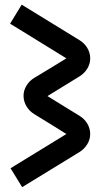

<svg xmlns="http://www.w3.org/2000/svg" viewBox="-20 -772 431 808"><path d="M46.9 -712.4 71.3 -752.4Q99.1 -735.4 204.8 -670.4Q310.5 -605.5 314.5 -603Q335 -590.3 346.7 -571.3Q357.9 -553.2 359.4 -532.2Q361.3 -507.3 348.6 -485.4Q335.9 -463.4 314 -450.2Q294.4 -438 270 -423.1Q245.6 -408.2 218.3 -391.4Q190.9 -374.5 179.7 -367.7Q205.1 -352.1 252.4 -322.8Q299.8 -293.5 314.5 -284.7Q335 -272 346.7 -252.9Q358.4 -233.9 359.4 -212.4Q360.8 -188 348.1 -166.5Q335.4 -145 314 -131.8Q244.1 -89.4 193.6 -58.1Q143.1 -26.9 73.2 15.6Q61 -4.4 48.8 -24.2Q36.6 -43.9 24.4 -64Q93.8 -106.4 143.6 -137Q193.4 -167.5 259.3 -208Q243.7 -217.8 196 -247.6Q148.4 -277.3 124.5 -291.5Q104.5 -303.7 92 -323.7Q79.6 -343.8 79.1 -367.2Q78.6 -391.6 92.3 -413.1Q104 -432.1 125 -444.8Q141.1 -454.6 188.2 -482.9Q235.4 -511.2 259.3 -526.4Q244.6 -535.2 146.2 -596.2Q47.9 -657.2 22.5 -672.4Z"/></svg>

Font: GokturkKurgu
Style: Regular
Weight: 400
Designer: facebook.com/biligbitig
Foundry: facebook.com/biligbitig
Version: Version 1.0